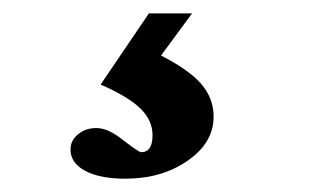

<svg xmlns="http://www.w3.org/2000/svg" viewBox="-20 -20 463 287"><path d="M167.5 247.1Q129.4 247.1 107.4 235.4Q85.4 223.6 85.4 203.6Q85.4 189.9 96.7 180.7Q107.9 171.4 124 171.4Q142.1 171.4 164.6 189.9Q187.5 207.5 190.9 207.5Q208 207.5 208 182.1Q208 159.7 189.5 141.8Q170.9 124 130.4 106.4L202.6 0H267.1L220.7 63Q262.7 84.5 281 105.7Q299.3 127 299.3 154.3Q299.3 193.4 260.5 220.2Q221.7 247.1 167.5 247.1Z"/></svg>

Font: Elstob 10pt
Style: Bold
Weight: 700
Designer: Peter S. Baker
Version: Version 1.015